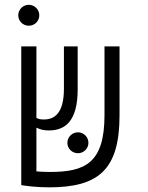

<svg xmlns="http://www.w3.org/2000/svg" viewBox="-20 -782 626 811"><path d="M187.5 9.3C396.5 9.3 484.9 -65.4 484.9 -294.9V-585.9H421.4V-295.9C421.4 -93.8 340.3 -55.7 191.4 -55.7C169.4 -55.7 149.9 -56.6 133.8 -58.1V-242.7C149.4 -235.4 163.1 -231 186.5 -231C255.4 -231 308.1 -270.5 308.1 -404.3V-585.9H250V-407.2C250 -301.3 208.5 -277.3 165.5 -277.3C151.9 -277.3 143.1 -278.8 133.8 -284.2V-585.9H69.8V0H70.3C89.8 3.4 134.3 9.3 187.5 9.3ZM309.1 -134.8C333.5 -134.8 353.5 -154.3 353.5 -178.7C353.5 -203.1 333.5 -223.1 309.1 -223.1C284.7 -223.1 264.6 -203.1 264.6 -178.7C264.6 -154.3 284.7 -134.8 309.1 -134.8ZM101.6 -673.3C126 -673.3 146 -692.9 146 -717.3C146 -741.7 126 -761.7 101.6 -761.7C77.1 -761.7 57.1 -741.7 57.1 -717.3C57.1 -692.9 77.1 -673.3 101.6 -673.3Z"/></svg>

Font: Cascadia Code Light
Style: Regular
Weight: 300
Monospace: yes
Designer: Aaron Bell
Foundry: Saja Typeworks
Version: Version 2404.023